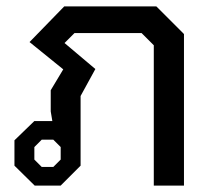

<svg xmlns="http://www.w3.org/2000/svg" viewBox="-20 -578 668 598"><path d="M25 -62V-141L87 -201H143L138 -231V-297L177 -362L72 -447L180 -558H467L553 -472V0H459V-437L421 -475H212L181 -444L277 -363L231 -279V-62L169 0H88ZM146 -58 169 -81V-120L146 -143H110L87 -120V-81L110 -58Z"/></svg>

Font: Chakra Petch Medium
Style: Regular
Weight: 500
Designer: Katatrad Aksorn Co.,Ltd.
Foundry: Cadson Demak Co.,Ltd.
Version: Version 1.000; ttfautohint (v1.6)